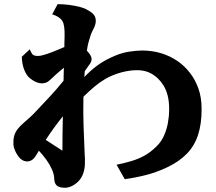

<svg xmlns="http://www.w3.org/2000/svg" viewBox="-20 -846 1030 916"><path d="M254.9 -826.2Q281.7 -826.2 308.8 -822.8Q335.9 -819.3 358.9 -813.5Q381.8 -807.6 395 -799.8Q418 -787.6 427.5 -775.9Q437 -764.2 437 -746.1Q437 -735.4 433.1 -724.4Q429.2 -713.4 422.9 -702.1Q417.5 -692.4 412.1 -676.8Q406.7 -661.1 402.3 -644.3Q397.9 -627.4 396 -613.8Q395.5 -611.8 395.3 -609.1Q395 -606.4 394.5 -604Q404.3 -594.2 410.6 -583.7Q417 -573.2 417 -564.9Q417 -557.6 414.3 -550.8Q411.6 -543.9 403.8 -534.2Q396 -523.4 384.3 -506.3Q383.8 -499.5 383.3 -492.4Q382.8 -485.4 382.3 -478.5Q409.7 -507.3 439.5 -530Q469.2 -552.7 507.8 -570.8Q553.7 -592.8 592 -598.9Q630.4 -605 658.2 -605Q705.6 -605 748.8 -592Q792 -579.1 829.1 -553.2Q860.4 -531.2 885.7 -499Q911.1 -466.8 926.5 -423.8Q941.9 -380.9 941.9 -325.2Q941.9 -254.4 924.8 -202.1Q907.7 -149.9 871.3 -112.5Q835 -75.2 777.8 -47.9Q727.5 -23.9 676.5 -11Q625.5 2 575.2 8.8L536.1 -60.1Q573.7 -67.9 606.2 -77.4Q638.7 -86.9 668.2 -103Q697.8 -119.1 726.1 -147Q749.5 -169.4 762.7 -199.5Q775.9 -229.5 781.5 -262Q787.1 -294.4 787.1 -323.2Q787.1 -362.8 779.8 -390.4Q772.5 -418 760.5 -437.5Q748.5 -457 733.9 -471.2Q711.4 -492.7 686.8 -502Q662.1 -511.2 634.8 -511.2Q598.1 -511.2 558.3 -500.5Q518.6 -489.7 483.9 -470.2Q455.6 -453.6 431.4 -433.3Q407.2 -413.1 378.4 -384.8Q377.9 -381.8 377.9 -378.9V-372.1Q376.5 -308.6 378.7 -243.4Q380.9 -178.2 383.8 -115.2Q384.8 -101.1 385.3 -86.4Q385.7 -71.8 384.8 -58.1Q383.3 -31.7 373 -8.8Q364.7 9.3 350.3 22.7Q335.9 36.1 319.3 43.2Q302.7 50.3 287.1 49.8Q260.7 48.8 250.2 38.6Q239.7 28.3 238.8 7.8Q238.3 -14.6 227.8 -38.1Q217.3 -61.5 200.9 -84.2Q184.6 -106.9 165.5 -127Q162.1 -121.1 158.4 -115.2Q154.8 -109.4 150.9 -103Q144.5 -91.8 135.3 -84.7Q126 -77.6 116.2 -76.2Q105.5 -74.7 95.2 -78.1Q85 -81.5 75.2 -90.8Q67.9 -98.6 60.8 -110.1Q53.7 -121.6 49.1 -134.3Q44.4 -147 43.9 -157.2Q43 -179.7 47.4 -196.5Q51.8 -213.4 62.7 -228.3Q73.7 -243.2 91.8 -258.8Q108.4 -272.9 123 -286.4Q137.7 -299.8 148.9 -312Q184.6 -349.6 217.5 -385Q250.5 -420.4 283.2 -460.9Q283.7 -476.6 283.9 -492.2Q284.2 -507.8 284.7 -522.9Q266.1 -507.8 249 -492.7Q231.9 -477.5 219.2 -464.8Q208.5 -454.6 198.2 -451.4Q188 -448.2 179.2 -448.2Q168 -448.2 152.8 -454.3Q137.7 -460.4 121.1 -474.1Q106 -486.8 95.5 -513.2Q85 -539.6 84 -575.2L122.1 -610.8Q127.9 -595.7 134.5 -587.4Q141.1 -579.1 160.2 -579.1Q170.4 -579.1 180.9 -581.8Q191.4 -584.5 205.1 -588.9Q216.8 -592.8 231.7 -598.6Q246.6 -604.5 261.5 -610.8Q276.4 -617.2 287.1 -621.6Q287.1 -634.3 287.4 -646.2Q287.6 -658.2 288.1 -669.9Q289.6 -726.6 277.8 -745.1Q265.6 -766.1 229 -777.8ZM277.8 -127Q277.8 -165 278.3 -206.8Q278.8 -248.5 279.8 -291Q234.9 -235.4 198.2 -178.7Z"/></svg>

Font: BIZ UDPMincho
Style: Bold
Weight: 700
Designer: TypeBank Co., Ltd.
Foundry: Morisawa Inc.
Version: Version 1.06